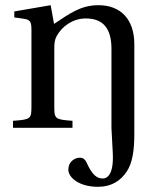

<svg xmlns="http://www.w3.org/2000/svg" viewBox="-20 -492 612 739"><path d="M30 0H259V-27C192 -32 189 -34 189 -82V-302C189 -326 190 -338 198 -353C218 -390 260 -421 310 -421C374 -421 409 -386 409 -304V0L414 96C419 185 389 195 376 195C356 195 336 186 312 131C307 122 301 115 287 115C268 115 243 130 243 161C243 191 284 227 357 227C409 227 444 204 468 168C490 135 497 86 497 24V-322C497 -417 445 -472 359 -472C289 -472 246 -438 188 -400L175 -472L35 -448V-425L70 -420C94 -416 101 -412 101 -378V-82C101 -34 98 -32 30 -27Z"/></svg>

Font: erewhon
Style: Regular
Weight: 400
Version: Version 1.0.0